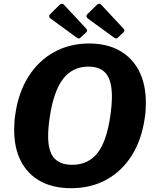

<svg xmlns="http://www.w3.org/2000/svg" viewBox="-20 -981 814 1011"><path d="M354.8 10Q260 10 193 -26.6Q126 -63.3 90.3 -132.1Q54.6 -201 54.6 -296.5Q54.6 -315.2 55.8 -335.7Q56.9 -356.1 60.2 -376.8Q76.8 -494 130 -577.9Q183.2 -661.9 265.2 -706.9Q347.3 -752 449.6 -752Q542.7 -752 609.7 -714.4Q676.6 -676.7 712.3 -607Q748 -537.3 748 -440.2Q748 -421.8 746.9 -401.7Q745.7 -381.6 742.5 -360.6Q726.2 -245.4 673.7 -162.1Q621.2 -78.9 539.6 -34.4Q458.1 10 354.8 10ZM360.3 -113.2Q444.6 -113.2 493.6 -175.5Q542.5 -237.8 561.5 -375.3Q565.5 -403.7 567.4 -428.3Q569.2 -453 569.2 -474.3Q569.2 -555.4 539 -592.8Q508.8 -630.2 445.7 -630.2Q361.6 -630.2 311.4 -564.6Q261.2 -499.1 241.2 -358.4Q237.2 -331.3 235.3 -307.7Q233.5 -284 233.5 -263.7Q233.5 -184.8 264.7 -149Q295.9 -113.2 360.3 -113.2ZM295 -956.7Q300.6 -961.6 307.1 -960.9Q313.6 -960.3 316.7 -956.1L433 -831.4Q437.1 -828 438.3 -822.3Q439.5 -816.6 434 -810.7L403 -782Q397.1 -776.6 391.7 -779Q386.2 -781.5 378.2 -787.3L252.6 -878.8Q230.4 -892.5 244.2 -906.4ZM491.3 -956.7Q496.9 -961.6 503.4 -960.9Q509.9 -960.3 513 -956.1L629.2 -831.4Q633.4 -828 634.6 -822.1Q635.8 -816.3 630.2 -810.7L599.3 -782Q593.4 -776.6 587.9 -779Q582.5 -781.5 574.5 -787.3L448.9 -878.8Q426.7 -892.8 440.5 -906.6Z"/></svg>

Font: Libre Franklin Thin
Style: Italic
Weight: 100
Italic angle: -8°
Designer: Pablo Impallari, Rodrigo Fuenzalida, Nhung Nguyen
Foundry: Impallari Type
Version: Version 3.000